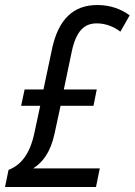

<svg xmlns="http://www.w3.org/2000/svg" viewBox="-39 -744 536 764"><path d="M-5 -68 -19 0H343L358 -74H93C131 -98 162 -138 178 -212L202 -323H333L346 -388H215L247 -541C264 -619 295 -651 346 -651C383 -651 415 -637 440 -618L477 -683C441 -709 399 -724 348 -724C251 -724 194 -665 169 -554L134 -388H59L45 -323H121L97 -211C79 -130 44 -87 -5 -68Z"/></svg>

Font: Noto Sans Condensed
Style: Italic
Weight: 400
Width: 3
Italic angle: -12°
Designer: Monotype Design Team
Foundry: Monotype Imaging Inc.
Version: Version 2.013